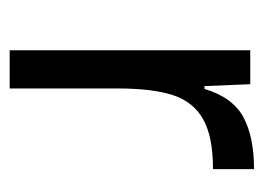

<svg xmlns="http://www.w3.org/2000/svg" viewBox="-96 -462 558 407"><g transform="rotate(90 183.5 -259.0)"><path d="M87 -510H159L163 -413H169Q187 -473 229 -495.5Q271 -518 339 -518V-431Q270 -431 233 -410Q196 -389 182 -345.5Q168 -302 168 -228V0H87Z"/></g></svg>

Font: Source Han Sans & Saira Hybrid
Style: Regular
Weight: 400
Designer: Ryoko NISHIZUKA 西塚涼子 (kana & ideographs); Paul D. Hunt (Latin, Greek & Cyrillic); Wenlong ZHANG 张文龙 (bopomofo); Sandoll 
Foundry: Adobe Systems Incorporated
Version: Version 1.00;August 2, 2021;FontCreator 13.0.0.2675 64-bit